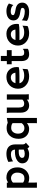

<svg xmlns="http://www.w3.org/2000/svg" viewBox="1770 -2459 877 4457"><g transform="rotate(-90 2208.5 -230.5)"><path d="M198.7 -10.3V133.3Q198.7 175.3 200.7 188H79.1V-510.3H198.7V-478.5Q257.8 -520 312 -520Q366.2 -520 408.2 -504.9Q450.2 -489.7 481.9 -458Q551.8 -389.2 551.8 -261.7Q551.8 -177.2 512.2 -110.8Q478.5 -54.7 418.9 -21Q366.2 8.8 304.7 8.8Q243.2 8.8 198.7 -10.3ZM198.7 -133.3Q235.8 -102.1 294.9 -102.1Q391.6 -102.1 419.9 -195.3Q429.7 -227.1 429.7 -263.4Q429.7 -299.8 422.9 -321.5Q416 -343.3 405 -359.1Q394 -375 380.4 -385.5Q366.7 -396 352.5 -402.3Q327.6 -413.6 301.3 -413.6Q274.9 -413.6 246.6 -401.4Q218.3 -389.2 198.7 -368.7Z M991.2 -30.3Q921.9 7.3 865.7 7.3Q809.6 7.3 769.5 -3.2Q729.5 -13.7 701.7 -34.2Q645 -75.7 645 -154.3Q645 -224.6 714.4 -271.5Q789.6 -322.3 918.5 -322.3L938 -321.8Q943.8 -321.3 951.2 -321Q958.5 -320.8 964.4 -319.8Q960.4 -397.9 897 -411.1Q876 -415.5 852.3 -415.5Q828.6 -415.5 805.9 -411.4Q783.2 -407.2 761.7 -400.4Q714.4 -385.3 693.8 -365.7L692.4 -366.7L677.7 -474.6Q764.2 -520 866.7 -520Q1025.9 -520 1070.3 -405.3Q1084.5 -368.7 1084.5 -322.8V-146Q1084.5 -89.4 1124.5 -68.8L1036.1 12.2Q1008.3 -2.4 991.2 -30.3ZM964.8 -231.9Q951.7 -234.4 937.5 -234.4H918Q810.1 -234.4 780.8 -186.5Q772 -172.4 772 -156.7Q772 -141.1 777.6 -129.2Q783.2 -117.2 796.4 -109.4Q821.8 -94.7 871.8 -94.7Q921.9 -94.7 965.3 -118.7Q964.8 -124 964.8 -129.9Z M1577.1 188Q1579.1 175.3 1579.1 133.3V-44.9Q1518.6 7.3 1444.8 7.3Q1343.8 7.3 1280.8 -57.6Q1214.8 -125 1214.8 -237.3Q1214.8 -364.3 1285.2 -441.4Q1353.5 -515.1 1458.5 -515.1Q1538.6 -515.1 1584.5 -489.7L1698.7 -510.3V188ZM1579.1 -375.5Q1543.9 -409.2 1466.8 -409.2Q1406.2 -409.2 1370.1 -363.3Q1334.5 -317.9 1334.5 -249.5Q1334.5 -147.9 1406.7 -114.3Q1431.2 -102.5 1464.4 -102.5Q1533.2 -102.5 1579.1 -166Z M2125 -44.4Q2062.5 7.3 1988.8 7.3Q1909.7 7.3 1864.7 -45.9Q1821.8 -97.7 1821.8 -188V-381.8Q1821.8 -479.5 1817.6 -493.9Q1813.5 -508.3 1811.5 -512.2Q1834 -510.3 1858.4 -510.3H1898.9Q1915 -510.3 1941.4 -511.7V-229Q1941.4 -128.4 1996.1 -112.3Q2012.7 -107.4 2032.2 -107.4Q2089.8 -107.4 2125 -149.4V-510.3H2246.1V-62.5Q2246.1 -19.5 2250 0H2125Z M2377.4 -251Q2377.4 -308.1 2397 -356.9Q2416.5 -405.8 2452.1 -442.4Q2528.3 -520 2651.4 -520Q2755.4 -520 2818.4 -451.2Q2880.4 -384.8 2880.4 -284.2Q2880.4 -245.6 2874.5 -231.4Q2825.7 -217.8 2675.8 -217.8H2503.9Q2516.6 -165.5 2563 -136.5Q2609.4 -107.4 2683.6 -107.4Q2761.2 -107.4 2816.9 -135.3Q2831.5 -142.6 2838.9 -148.9Q2837.9 -128.4 2836.4 -106.9L2831.1 -30.8Q2793.9 -5.4 2710.9 4.4Q2686.5 7.3 2664.1 7.3Q2540 7.3 2459 -64.9Q2377.4 -137.7 2377.4 -251ZM2750.5 -312.5Q2730.5 -417.5 2636.2 -417.5Q2562 -417.5 2523.4 -353.5Q2511.7 -334 2505.4 -310.5Q2517.1 -310.1 2534.2 -309.6H2570.3Q2588.4 -309.1 2605 -309.1H2632.8Q2657.7 -309.1 2681.6 -309.6L2721.7 -311Q2737.8 -311.5 2750.5 -312.5Z M3212.9 -107.4Q3275.9 -107.4 3299.3 -140.1H3303.2L3304.7 -26.9Q3280.8 -2.9 3215.8 4.9Q3198.2 7.3 3172.1 7.3Q3146 7.3 3115.5 -2.4Q3085 -12.2 3063.5 -34.2Q3019 -79.6 3019 -176.3V-397.9H2945.3Q2944.8 -412.1 2944.8 -426.8V-502Q2944.8 -510.3 2945.3 -510.3H3019V-649.4H3138.7V-510.3H3272.9V-397.9H3138.7V-198.7Q3138.7 -122.1 3181.2 -111.3Q3194.8 -107.4 3212.9 -107.4Z M3379.4 -251Q3379.4 -308.1 3398.9 -356.9Q3418.5 -405.8 3454.1 -442.4Q3530.3 -520 3653.3 -520Q3757.3 -520 3820.3 -451.2Q3882.3 -384.8 3882.3 -284.2Q3882.3 -245.6 3876.5 -231.4Q3827.6 -217.8 3677.7 -217.8H3505.9Q3518.6 -165.5 3564.9 -136.5Q3611.3 -107.4 3685.5 -107.4Q3763.2 -107.4 3818.8 -135.3Q3833.5 -142.6 3840.8 -148.9Q3839.8 -128.4 3838.4 -106.9L3833 -30.8Q3795.9 -5.4 3712.9 4.4Q3688.5 7.3 3666 7.3Q3542 7.3 3460.9 -64.9Q3379.4 -137.7 3379.4 -251ZM3752.4 -312.5Q3732.4 -417.5 3638.2 -417.5Q3564 -417.5 3525.4 -353.5Q3513.7 -334 3507.3 -310.5Q3519 -310.1 3536.1 -309.6H3572.3Q3590.3 -309.1 3606.9 -309.1H3634.8Q3659.7 -309.1 3683.6 -309.6L3723.6 -311Q3739.7 -311.5 3752.4 -312.5Z M4160.2 7.3Q4022.5 7.3 3952.6 -43Q3953.6 -57.6 3955.6 -76.2L3960 -111.3Q3963.9 -146 3964.8 -154.5Q3965.8 -163.1 3966.3 -163.8Q3966.8 -164.6 3974.1 -156Q3981.4 -147.5 4002 -135.3Q4022.5 -123 4049.3 -113.8Q4107.4 -93.8 4170.4 -93.8Q4254.9 -93.8 4254.9 -149.9Q4254.9 -168 4238.8 -176.8Q4210 -191.4 4154.1 -199Q4098.1 -206.5 4062.5 -221.2Q4026.9 -235.8 4004.4 -256.3Q3962.9 -294.9 3962.9 -357.4Q3962.9 -433.6 4021.5 -477.1Q4079.6 -520 4182.1 -520Q4283.7 -520 4355.5 -462.4Q4352.1 -449.7 4348.1 -438Q4336.9 -405.8 4331.5 -391.6L4320.3 -362.8Q4319.3 -358.9 4318.8 -358.9Q4317.9 -358.9 4311 -369.1Q4280.3 -404.8 4215.3 -416Q4195.3 -419.9 4174.3 -419.9Q4085.4 -419.9 4085.4 -366.2Q4085.4 -347.7 4104 -337.9Q4138.7 -319.3 4199 -310.5Q4259.3 -301.8 4290.5 -286.9Q4321.8 -272 4340.8 -251Q4376 -212.9 4376 -149.9Q4376 -81.1 4320.8 -38.1Q4263.2 7.3 4160.2 7.3Z"/></g></svg>

Font: Hammersmith One
Style: Regular
Weight: 400
Designer: Nicole Fally
Foundry: Nicole Fally
Version: Version 1.003